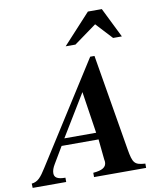

<svg xmlns="http://www.w3.org/2000/svg" viewBox="-167 -1020 933 1100"><g transform="rotate(-10 299.5 -470.0)"><path d="M593 0V-25C530 -29 521 -41 507 -123L413 -683H388L18 -101C-13 -52 -31 -29 -68 -25L-67 0H128V-25C80 -25 64 -38 64 -62C64 -77 70 -94 81 -112L138 -208H353L365 -89C366 -83 367 -79 367 -74C367 -44 343 -29 290 -25V0ZM346 -248H161L309 -491ZM587 -766 501 -940H420L260 -766H317L448 -861L536 -766Z"/></g></svg>

Font: XITS
Style: Bold Italic
Weight: 700
Italic angle: -16.33°
Designer: MicroPress Inc., with final additions and corrections provided by Coen Hoffman, Elsevier (retired)
Version: Version 1.105